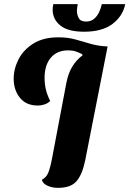

<svg xmlns="http://www.w3.org/2000/svg" viewBox="-20 -884 624 926"><path d="M260 22Q231 22 208.5 11.5Q186 1 182 -17Q203 -28 212.5 -50.5Q222 -73 231 -120L300 -484Q309 -530 328.5 -562.5Q348 -595 378 -617L376 -623Q364 -629 348 -635Q332 -641 308 -641Q255 -641 225 -605.5Q195 -570 195 -508Q195 -480 201 -453.5Q207 -427 222 -397Q210 -385 193.5 -380Q177 -375 163 -375Q106 -375 76 -412.5Q46 -450 46 -504Q46 -552 69.5 -598Q93 -644 141 -674Q189 -704 261 -704Q308 -704 344.5 -693.5Q381 -683 417.5 -672.5Q454 -662 498 -660H499L391 -111Q377 -43 349.5 -10.5Q322 22 260 22ZM385 -731Q308 -731 271 -761Q234 -791 234 -837Q234 -849 237 -864H355Q353 -854 352 -846Q351 -838 351 -831Q351 -813 360 -796.5Q369 -780 395 -780Q418 -780 433.5 -793Q449 -806 458 -825.5Q467 -845 471 -864H584Q572 -806 522.5 -768.5Q473 -731 385 -731Z"/></svg>

Font: Sansita Swashed SemiBold
Style: Regular
Weight: 600
Designer: Pablo Cosgaya
Foundry: Omnibus-Type
Version: Version 1.003; ttfautohint (v1.8.3)